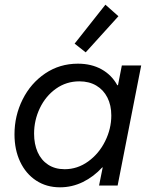

<svg xmlns="http://www.w3.org/2000/svg" viewBox="-20 -800 641 828"><path d="M42.5 -220.7Q42.5 -300.8 77.4 -370.8Q112.3 -440.9 174.8 -483.2Q237.3 -525.4 315.9 -525.4Q374 -525.4 417.7 -501.2Q461.4 -477.1 485.8 -432.6H488.8L505.4 -517.6H588.9L487.3 0H407.2L422.9 -78.1H420.9Q383.8 -37.6 337.2 -14.9Q290.5 7.8 238.8 7.8Q180.2 7.8 135.7 -21.5Q91.3 -50.8 66.9 -102.5Q42.5 -154.3 42.5 -220.7ZM460 -301.8Q460 -346.2 443.1 -379.4Q426.3 -412.6 395.3 -430.9Q364.3 -449.2 322.3 -449.2Q266.1 -449.2 221.4 -417.5Q176.8 -385.7 151.9 -333.7Q127 -281.7 127 -223.6Q127 -178.7 142.3 -144Q157.7 -109.4 187.5 -89.8Q217.3 -70.3 258.8 -70.3Q314 -70.3 360.4 -103.8Q406.7 -137.2 433.3 -190.9Q460 -244.6 460 -301.8ZM301.8 -611.8 434.6 -779.8 490.7 -730 349.6 -574.2Z"/></svg>

Font: Reddit Sans Chocolate
Style: Italic
Weight: 400
Italic angle: -11.25°
Designer: Stephen Hutchings
Version: Version 1.013